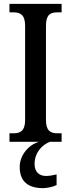

<svg xmlns="http://www.w3.org/2000/svg" viewBox="-20 -734 367 994"><path d="M29 0H183C130 14 82 68 82 130C82 206 126 240 203 240C222 240 254 234 273 224V169C252 174 234 177 218 177C185 177 159 158 159 115C159 52 203 13 239 0H299V-44H276C243 -44 218 -56 218 -112V-601C218 -659 242 -670 276 -670H299V-714H29V-670H51C83 -670 110 -659 110 -601V-112C110 -55 83 -44 51 -44H29Z"/></svg>

Font: Noto Serif Bengali Condensed Medium
Style: Regular
Weight: 500
Width: 3
Designer: Juan Bruce, Universal Thirst, Indian Type Foundry and the Monotype Design Team.
Foundry: Monotype Imaging Inc.
Version: Version 2.003